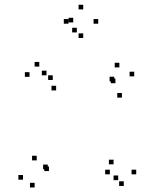

<svg xmlns="http://www.w3.org/2000/svg" viewBox="-20 -790 660 826"><path d="M488.5 -15V-35H468.5V-15ZM452.5 -40V-60H432.5V-40ZM512.5 10V-10H492.5V10ZM566 -40V-60H546V-40ZM468.5 -83V-103H448.5V-83ZM190.5 -54V-74H170.5V-54ZM185.5 -62V-82H165.5V-62ZM504.5 -370V-390H484.5V-370ZM557.5 -461.5V-481.5H537.5V-461.5ZM493.5 -500V-520H473.5V-500ZM180 -466V-486H160V-466ZM207 -446V-466H187V-446ZM149 -503.5V-523.5H129V-503.5ZM107 -459.5V-479.5H87V-459.5ZM221.5 -401V-421H201.5V-401ZM471.5 -440V-460H451.5V-440ZM476.5 -432V-452H456.5V-432ZM138 -100V-120H118V-100ZM79 -17V-37H59V-17ZM129 16.5V-3.5H109V16.5ZM402.5 -688V-708H382.5V-688ZM338 -749.5V-769.5H318V-749.5ZM274.5 -688V-708H254.5V-688ZM310.5 -650.5V-670.5H290.5V-650.5ZM295 -693.5V-713.5H275V-693.5ZM338 -626.5V-646.5H318V-626.5Z"/></svg>

Font: Monaspace Radon Dots Var
Style: Regular
Weight: 400
Designer: Riley Cran and the Lettermatic Team
Version: Version 1.100 (Monaspace Radon Dots)